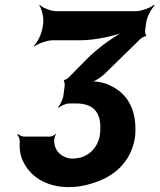

<svg xmlns="http://www.w3.org/2000/svg" viewBox="-20 -757 654 787"><path d="M389 -201C387 -188 382 -175 376 -164C357 -129 322 -107 278 -107C264 -107 252 -110 243 -115C221 -125 205 -144 202 -175C201 -184 205 -201 209 -207L208 -209C204 -203 192 -197 184 -197H80C71 -197 58 -203 54 -208L51 -205C55 -200 61 -188 61 -179C59 -150 62 -125 71 -104C100 -33 170 10 262 10C294 10 325 5 353 -4C442 -29 519 -89 534 -199C543 -307 502 -376 428 -408C407 -419 369 -426 350 -422V-418C369 -423 402 -445 422 -467L556 -598C561 -602 574 -610 577 -608L580 -612C576 -614 574 -628 575 -633L579 -662C581 -685 600 -722 614 -734L611 -737C597 -725 558 -711 535 -711H213C189 -711 154 -725 143 -737L141 -735C151 -722 160 -685 157 -661L154 -642C151 -618 132 -581 118 -568L120 -566C135 -578 173 -592 197 -592H311C372 -592 457 -611 507 -632L505 -636C456 -615 379 -560 330 -509L262 -440C258 -436 247 -428 244 -430L241 -426C244 -425 246 -410 245 -404L240 -366C238 -350 226 -326 218 -318L220 -315C228 -323 250 -333 264 -333H292C368 -333 401 -291 389 -201Z"/></svg>

Font: Asimov
Style: EdgeNarIt
Weight: 500
Designer: Google
Version: Version 2.000980: 2014